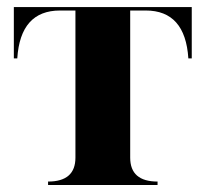

<svg xmlns="http://www.w3.org/2000/svg" viewBox="-20 -528 587 548"><path d="M151.4 -498Q38.1 -498 29.3 -361.3H19.5V-507.8H527.3V-361.3H517.6Q508.8 -498 396 -498H351.6V-78.1Q351.6 -9.8 429.7 -9.8V0H117.2V-9.8Q195.3 -9.8 195.3 -78.1V-498Z"/></svg>

Font: spinweradC
Style: Bold
Weight: 700
Width: 7
Version: Version 0.3